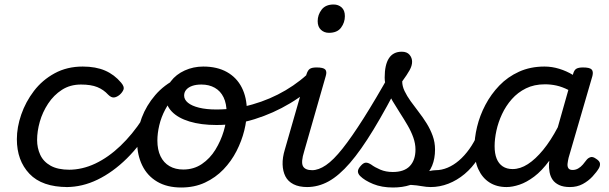

<svg xmlns="http://www.w3.org/2000/svg" viewBox="-20 -815 2708 854"><path d="M281 17Q167 17 111 -42Q55 -101 55 -196Q55 -249 74.5 -305.5Q94 -362 131 -410.5Q168 -459 223 -489Q278 -519 348 -519Q406 -519 447.5 -501Q489 -483 519 -447Q534 -429 529.5 -417Q525 -405 513 -394Q500 -383 487.5 -381.5Q475 -380 461 -394Q441 -416 413 -427.5Q385 -439 340 -439Q292 -439 255.5 -415.5Q219 -392 194 -354Q169 -316 157 -273.5Q145 -231 145 -192Q145 -157 159 -126.5Q173 -96 205 -78Q237 -60 290 -60Q304 -60 309.5 -48.5Q315 -37 313 -21.5Q311 -6 303 5.5Q295 17 281 17Z M275 17Q266 17 262 5.5Q258 -6 259 -21.5Q260 -37 267 -48.5Q274 -60 285 -60Q346 -60 404 -87.5Q462 -115 515.5 -166Q569 -217 614 -286Q619 -294 631 -289.5Q643 -285 652 -275.5Q661 -266 656 -257Q606 -171 544 -110Q482 -49 414 -16Q346 17 275 17Z M786 19Q723 19 679 -7Q635 -33 612.5 -79.5Q590 -126 590 -184Q590 -237 610.5 -291.5Q631 -346 670.5 -392Q710 -438 768 -466Q826 -494 901 -494Q918 -494 921 -483Q924 -472 917.5 -461Q911 -450 898 -450Q855 -450 820 -433.5Q785 -417 759 -389.5Q733 -362 715 -328Q697 -294 688.5 -258Q680 -222 680 -190Q680 -149 694 -120Q708 -91 734 -76Q760 -61 795 -61Q842 -61 878 -85.5Q914 -110 938 -149Q962 -188 975 -231.5Q988 -275 988 -313Q988 -354 974.5 -382Q961 -410 935.5 -424.5Q910 -439 876 -439Q857 -439 849 -451Q841 -463 842.5 -479Q844 -495 854.5 -507Q865 -519 884 -519Q946 -519 989.5 -494.5Q1033 -470 1055.5 -425.5Q1078 -381 1078 -322Q1078 -281 1066.5 -234.5Q1055 -188 1032 -143Q1009 -98 974 -61.5Q939 -25 892 -3Q845 19 786 19Z M943 -259Q874 -259 823 -274.5Q772 -290 744.5 -318.5Q717 -347 717 -385Q717 -423 740 -453.5Q763 -484 801.5 -501.5Q840 -519 884 -519Q903 -519 911 -507Q919 -495 917 -479Q915 -463 904.5 -451Q894 -439 876 -439Q852 -439 835 -433Q818 -427 808.5 -416Q799 -405 799 -390Q799 -372 816 -358Q833 -344 865.5 -336Q898 -328 942 -328Q1024 -328 1103 -350.5Q1182 -373 1250.5 -413.5Q1319 -454 1371 -508Q1378 -514 1389.5 -505.5Q1401 -497 1407.5 -483.5Q1414 -470 1403 -460Q1346 -401 1271 -356Q1196 -311 1112.5 -285Q1029 -259 943 -259Z M1347 17Q1310 17 1285.5 4.5Q1261 -8 1249.5 -30.5Q1238 -53 1237 -83.5Q1236 -114 1247 -150L1343 -484Q1349 -503 1358.5 -509Q1368 -515 1388 -515Q1418 -515 1426.5 -506Q1435 -497 1429 -477L1333 -142Q1318 -94 1327.5 -76Q1337 -58 1369 -58Q1383 -58 1389 -46.5Q1395 -35 1393 -20.5Q1391 -6 1379.5 5.5Q1368 17 1347 17ZM1443 -669Q1422 -669 1407.5 -682.5Q1393 -696 1393 -721Q1393 -749 1410.5 -772Q1428 -795 1464 -795Q1485 -795 1499.5 -782Q1514 -769 1514 -743Q1514 -715 1497 -692Q1480 -669 1443 -669Z M1345 17Q1326 17 1320.5 5.5Q1315 -6 1319.5 -20.5Q1324 -35 1336.5 -46.5Q1349 -58 1368 -58Q1397 -58 1430 -80.5Q1463 -103 1503.5 -154Q1544 -205 1597 -288.5Q1650 -372 1718 -493Q1726 -506 1740.5 -504.5Q1755 -503 1765 -493Q1775 -483 1768 -469Q1698 -332 1641.5 -239Q1585 -146 1536.5 -90Q1488 -34 1442 -8.5Q1396 17 1345 17Z M1897 17Q1877 17 1855.5 13Q1834 9 1808.5 7.5Q1783 6 1749 13L1780 -17Q1810 -30 1836 -39Q1862 -48 1883.5 -53Q1905 -58 1919 -58Q1928 -58 1930.5 -46.5Q1933 -35 1929 -20.5Q1925 -6 1916.5 5.5Q1908 17 1897 17ZM1728 19Q1678 19 1640 3.5Q1602 -12 1582 -32Q1572 -42 1572 -53Q1572 -64 1586 -79Q1597 -91 1607 -91.5Q1617 -92 1631 -83Q1647 -71 1671.5 -60.5Q1696 -50 1727 -50Q1778 -50 1803 -76.5Q1828 -103 1828 -150Q1828 -176 1818.5 -203Q1809 -230 1793 -257.5Q1777 -285 1759.5 -312Q1742 -339 1726 -366Q1710 -393 1700.5 -419Q1691 -445 1691 -470Q1691 -527 1710 -556Q1729 -585 1767 -585Q1790 -585 1801.5 -571.5Q1813 -558 1813 -540Q1813 -523 1802 -503Q1791 -483 1769 -453Q1769 -432 1779.5 -410Q1790 -388 1806.5 -365Q1823 -342 1842 -317.5Q1861 -293 1877.5 -266.5Q1894 -240 1904.5 -211Q1915 -182 1915 -150Q1915 -69 1863.5 -25Q1812 19 1728 19Z M1895 17Q1881 17 1875 5.5Q1869 -6 1871.5 -20.5Q1874 -35 1885.5 -46.5Q1897 -58 1918 -58Q1944 -58 1970.5 -69Q1997 -80 2021.5 -101Q2046 -122 2067.5 -152Q2089 -182 2105 -219Q2110 -234 2122.5 -234.5Q2135 -235 2144.5 -225.5Q2154 -216 2150 -202Q2133 -150 2106.5 -109.5Q2080 -69 2046.5 -41Q2013 -13 1974.5 2Q1936 17 1895 17Z M2233 17Q2189 17 2157 -3.5Q2125 -24 2107.5 -62.5Q2090 -101 2090 -155Q2090 -201 2102 -251Q2114 -301 2139 -348.5Q2164 -396 2201 -434.5Q2238 -473 2288.5 -496Q2339 -519 2402 -519Q2435 -519 2467.5 -509Q2500 -499 2528 -482L2529 -486Q2534 -504 2544 -509.5Q2554 -515 2573 -515Q2603 -515 2611.5 -506Q2620 -497 2615 -477L2509 -113Q2506 -100 2504.5 -87.5Q2503 -75 2508 -67Q2513 -59 2527 -59Q2540 -59 2551.5 -65.5Q2563 -72 2572.5 -83Q2582 -94 2590 -105Q2597 -113 2607 -116Q2617 -119 2631 -109Q2647 -99 2648.5 -88.5Q2650 -78 2644 -67Q2634 -50 2615.5 -30Q2597 -10 2572 3.5Q2547 17 2515 17Q2486 17 2467 8Q2448 -1 2438 -15.5Q2428 -30 2424.5 -49Q2421 -68 2422 -88Q2423 -91 2423 -94Q2423 -97 2423 -100Q2390 -55 2356 -29.5Q2322 -4 2290.5 6.5Q2259 17 2233 17ZM2180 -165Q2180 -132 2189 -109.5Q2198 -87 2216 -75Q2234 -63 2260 -63Q2294 -63 2328 -85Q2362 -107 2396 -148.5Q2430 -190 2461 -249L2508 -415Q2480 -429 2455 -434.5Q2430 -440 2404 -440Q2356 -440 2319.5 -422Q2283 -404 2256.5 -374Q2230 -344 2213 -307.5Q2196 -271 2188 -234Q2180 -197 2180 -165Z"/></svg>

Font: Playwrite TZ
Style: Regular
Weight: 400
Designer: Veronika Burian, José Scaglione
Foundry: TypeTogether
Version: Version 1.002